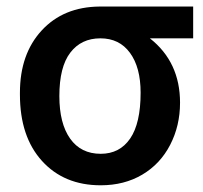

<svg xmlns="http://www.w3.org/2000/svg" viewBox="-20 -548 610 578"><path d="M561.5 -432.6V-528.3H279.8Q170.9 -527.3 105.5 -456.3Q40 -385.3 40 -269V-263.2Q40 -136.7 106.4 -63.5Q172.9 9.8 283.2 9.8Q354 9.8 408.2 -22.2Q462.4 -54.2 492.2 -111.8Q522 -169.4 522 -238.8Q522 -361.3 431.2 -432.6ZM158.7 -258.8Q158.7 -346.7 191.7 -389.6Q224.6 -432.6 282.2 -432.6Q339.4 -432.6 371.3 -388.9Q403.3 -345.2 403.3 -269Q403.3 -176.8 371.8 -130.9Q340.3 -85 283.2 -85Q223.6 -85 191.2 -130.6Q158.7 -176.3 158.7 -258.8Z"/></svg>

Font: FAU Chimera Medium
Style: Regular
Weight: 500
Version: Version 1.002;hotconv 1.0.117;makeotfexe 2.5.65602